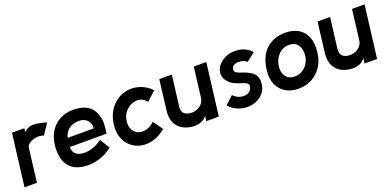

<svg xmlns="http://www.w3.org/2000/svg" viewBox="-9 -1112 3501 1727"><g transform="rotate(-20 1741.5 -248.0)"><path d="M23 0 85 -500H204L198 -465Q242 -505 296 -502.5Q350 -500 414 -479L347 -378Q310 -391 272.5 -385Q235 -379 209 -361Q183 -343 181 -319L142 0Z M881 -201H531Q529 -156 556 -133Q583 -110 626.5 -107.5Q670 -105 718 -121Q766 -137 806 -169L865 -74Q805 -28 746.5 -9.5Q688 9 635 9Q506 9 450 -64Q394 -137 410 -269Q419 -342 454.5 -395Q490 -448 546.5 -477.5Q603 -507 676 -506Q759 -505 810.5 -471Q862 -437 879 -374Q891 -340 891 -297Q891 -254 881 -201ZM684 -394Q642 -394 611 -378Q580 -362 562.5 -337Q545 -312 541 -285H789Q793 -312 782.5 -337Q772 -362 747.5 -378Q723 -394 684 -394Z M1374 -67Q1318 -19 1258 -1.5Q1198 16 1143 6Q1088 -4 1046 -38Q1004 -72 983 -127.5Q962 -183 971 -256Q980 -330 1013.5 -383.5Q1047 -437 1096 -467.5Q1145 -498 1202 -504Q1259 -510 1315 -490Q1371 -470 1418 -422L1331 -341Q1306 -377 1268 -385.5Q1230 -394 1191 -378.5Q1152 -363 1124 -328.5Q1096 -294 1090 -244Q1084 -193 1103 -160Q1122 -127 1156.5 -115Q1191 -103 1231.5 -113.5Q1272 -124 1309 -159Z M1883 0H1763L1770 -50Q1749 -19 1713 -6Q1677 7 1637.5 4.5Q1598 2 1562 -12.5Q1526 -27 1505 -50Q1477 -76 1465 -118.5Q1453 -161 1460 -215L1495 -500H1615L1579 -209Q1573 -158 1599.5 -137Q1626 -116 1669 -116Q1694 -116 1720 -126.5Q1746 -137 1766 -159Q1786 -181 1790 -215L1825 -500H1945Z M1983 -70 2059 -141Q2083 -118 2107.5 -107.5Q2132 -97 2159 -97Q2197 -97 2218.5 -118Q2240 -139 2240 -170Q2238 -187 2218.5 -196.5Q2199 -206 2171 -214.5Q2143 -223 2114.5 -236Q2086 -249 2065 -272Q2030 -308 2028.5 -348.5Q2027 -389 2051.5 -424.5Q2076 -460 2119.5 -482.5Q2163 -505 2218 -505Q2273 -505 2313.5 -485.5Q2354 -466 2376 -437L2295 -373Q2281 -388 2259 -394.5Q2237 -401 2217 -401Q2192 -401 2172 -390Q2152 -379 2149 -353Q2147 -336 2159 -326Q2171 -316 2192.5 -308.5Q2214 -301 2238 -292.5Q2262 -284 2284 -270Q2315 -256 2333.5 -225.5Q2352 -195 2346 -145Q2340 -95 2311.5 -61Q2283 -27 2241.5 -9.5Q2200 8 2152.5 7Q2105 6 2060.5 -13Q2016 -32 1983 -70Z M2646 10Q2573 10 2521 -22Q2469 -54 2445 -112Q2421 -170 2431 -247Q2447 -377 2520 -441Q2593 -505 2699 -505Q2772 -505 2824 -475Q2876 -445 2900 -385Q2924 -325 2913 -235Q2904 -161 2867 -106Q2830 -51 2773 -20.5Q2716 10 2646 10ZM2650 -105Q2693 -105 2725 -125.5Q2757 -146 2776.5 -178.5Q2796 -211 2800 -247Q2808 -308 2781.5 -349Q2755 -390 2695 -390Q2634 -390 2593 -346.5Q2552 -303 2544 -235Q2538 -183 2565 -144Q2592 -105 2650 -105Z M3398 0H3278L3285 -50Q3264 -19 3228 -6Q3192 7 3152.5 4.5Q3113 2 3077 -12.5Q3041 -27 3020 -50Q2992 -76 2980 -118.5Q2968 -161 2975 -215L3010 -500H3130L3094 -209Q3088 -158 3114.5 -137Q3141 -116 3184 -116Q3209 -116 3235 -126.5Q3261 -137 3281 -159Q3301 -181 3305 -215L3340 -500H3460Z"/></g></svg>

Font: Kulim Park
Style: Bold Italic
Weight: 700
Italic angle: -8°
Designer: Noponies / Dale Sattler
Foundry: Noponies
Version: Version 1.000; ttfautohint (v1.8.3)